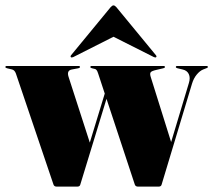

<svg xmlns="http://www.w3.org/2000/svg" viewBox="-23 -693 792 713"><path d="M264 0H187.5Q178 0 175.5 -8L36 -420Q31.5 -432.5 22 -435L3 -439.5Q-3 -441 -3 -444Q-3 -448 2 -448H269Q274 -448 274 -444Q274 -441 268 -439.5L244 -435Q224 -431.5 231.5 -408L310.5 -163.5L366 -345.5L341.5 -420Q338.5 -429.5 335.5 -433Q332.5 -436.5 329 -437L318.5 -439.5Q312.5 -441 312.5 -444Q312.5 -448 317.5 -448H584.5Q589.5 -448 589.5 -444Q589.5 -441 583.5 -439.5L558 -433.5Q540 -429.5 536.5 -424.5Q533 -419.5 536.5 -408L612.5 -165.5L678.5 -385Q684.5 -404.5 678 -418Q671.5 -431.5 655 -435L636 -439.5Q630 -441 630 -444Q630 -448 635 -448H744Q749 -448 749 -444Q749 -441.5 743 -439.5L731.5 -435Q719 -430 707.5 -416Q696 -402 690 -382L577 -7Q575 0 566 0H489.5Q480 0 477.5 -8L372.5 -326L275 -7Q273 0 264 0ZM249 -481Q243 -478.5 240.5 -480.5Q237.5 -483.5 241 -488L388 -666.5Q394 -673 398.5 -673Q403 -673 409 -666.5L556 -488Q560 -483 556.5 -480.5Q554.5 -478.5 548.5 -481L398.5 -556.5Z"/></svg>

Font: Fraunces 144pt S000 Black
Style: Regular
Weight: 900
Version: Version 1.000; ttfautohint (v1.8.3)